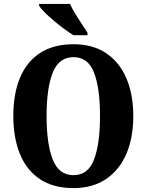

<svg xmlns="http://www.w3.org/2000/svg" viewBox="-20 -951 749 981"><path d="M355 10Q252 10 183.5 -36Q115 -82 81.5 -165Q48 -248 48 -359Q48 -470 81.5 -552Q115 -634 183.5 -679.5Q252 -725 356 -725Q454 -725 522 -679.5Q590 -634 625.5 -551.5Q661 -469 661 -358Q661 -247 625.5 -164.5Q590 -82 521.5 -36Q453 10 355 10ZM355 -56Q430 -56 460.5 -136Q491 -216 491 -358Q491 -501 460.5 -580Q430 -659 356 -659Q281 -659 249.5 -580Q218 -501 218 -358Q218 -216 249.5 -136Q281 -56 355 -56ZM355 -771Q333 -785 306.5 -804.5Q280 -824 254 -846Q228 -868 208 -888Q188 -908 180 -921V-931H338Q347 -909 363.5 -882Q380 -855 397.5 -829Q415 -803 427 -784V-771Z"/></svg>

Font: Noto Serif Ethiopic Condensed ExtraBold
Style: Regular
Weight: 800
Width: 3
Designer: Monotype Design Team
Foundry: Monotype Imaging Inc.
Version: Version 2.102; ttfautohint (v1.8.4.7-5d5b)